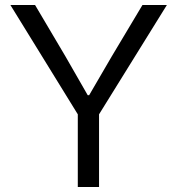

<svg xmlns="http://www.w3.org/2000/svg" viewBox="-20 -749 710 769"><path d="M291.6 0V-291.1L21.6 -729H120.4L241.7 -523.9L331.4 -367.6H337L428 -523.9L550.6 -729H648.4L376.7 -291.1V0Z"/></svg>

Font: Mona Sans ExtraLight
Style: Regular
Weight: 200
Designer: Deni Anggara
Foundry: GitHub
Version: Version 2.000